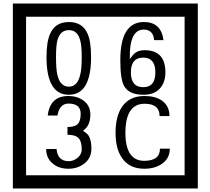

<svg xmlns="http://www.w3.org/2000/svg" viewBox="-20 -980 1195 1090"><path d="M1103 90H53V-960H1103ZM1028 15V-885H128V15ZM497 -656Q497 -442 371 -442Q244 -442 244 -656Q244 -744 265 -789Q294 -855 371 -855Q448 -855 477 -789Q497 -745 497 -656ZM444 -656Q444 -723 435 -752Q420 -809 371 -809Q322 -809 306 -752Q298 -723 298 -656Q298 -587 306 -553Q322 -488 371 -488Q419 -488 435 -554Q444 -587 444 -656ZM919 -569Q919 -511 886.5 -476.5Q854 -442 795 -442Q711 -442 684 -493Q663 -531 663 -639Q663 -855 797 -855Q895 -855 908 -752H855Q850 -812 796 -812Q713 -812 717 -645Q738 -673 748 -680Q768 -695 801 -695Q919 -695 919 -569ZM862 -569Q862 -653 793 -653Q723 -653 723 -569Q723 -485 793 -485Q862 -485 862 -569ZM499 -136Q499 -84 460.5 -53Q422 -22 369 -22Q314 -22 280 -51Q242 -82 242 -134H301Q307 -65 370 -65Q398 -65 421 -84.5Q444 -104 444 -132Q444 -177 426 -196Q408 -215 363 -215V-259Q405 -259 421.5 -276Q438 -293 438 -334Q438 -392 369 -392Q318 -392 306 -324H251Q264 -435 368 -435Q419 -435 454 -409Q493 -380 493 -330Q493 -265 451 -238Q475 -222 483 -210Q499 -185 499 -136ZM944 -136Q944 -80 898 -49Q858 -22 799 -22Q714 -22 672 -84Q636 -136 636 -226Q636 -317 671 -371Q713 -435 800 -435Q862 -435 899 -409Q942 -379 942 -321H886Q886 -391 801 -391Q692 -391 692 -226Q692 -67 799 -67Q888 -67 888 -136Z"/></svg>

Font: Unicode BMP Fallback SIL
Style: Regular
Weight: 400
Foundry: NRSI, SIL International
Version: Version 5.1 Based on Unicode 5.1